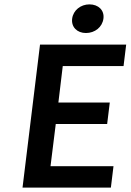

<svg xmlns="http://www.w3.org/2000/svg" viewBox="-20 -858 597 878"><path d="M83 0H487L499 -98H211L235 -291H470L482 -389H247L267 -556H545L557 -654H163ZM373 -707C414 -707 448 -734 453 -773C458 -811 430 -838 389 -838C349 -838 315 -811 310 -773C305 -734 333 -707 373 -707Z"/></svg>

Font: Falling Sky
Style: Obl
Weight: 400
Designer: Paul D. Hunt
Foundry: Adobe Systems Incorporated
Version: Version 1.02